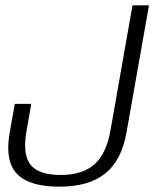

<svg xmlns="http://www.w3.org/2000/svg" viewBox="-20 -695 594 721"><path d="M202.5 6Q313 6 374.8 -43.2Q436.5 -92.5 455 -197.5L539.5 -675H477.5L395 -206Q379.5 -118 334.8 -78Q290 -38 207.5 -38Q125 -38 94.8 -76.2Q64.5 -114.5 79 -199.5L97.5 -305H35.5L15.5 -192Q-1.5 -88.5 44.8 -41.2Q91 6 202.5 6Z"/></svg>

Font: Anybody UltraCondensed Thin Light
Style: Italic
Weight: 300
Italic angle: -10°
Version: Version 1.111